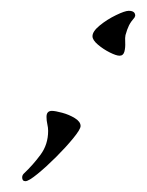

<svg xmlns="http://www.w3.org/2000/svg" viewBox="-20 -250 272 355"><path d="M201 -147Q195 -147 183 -153Q171 -159 161 -167.5Q151 -176 151 -183Q151 -192 164.5 -203Q178 -214 194.5 -222Q211 -230 218 -230Q230 -230 230 -221Q230 -220 229.5 -219.5Q229 -219 229 -218Q222 -210 218.5 -203Q215 -196 212 -185Q211 -181 211.5 -171.5Q212 -162 210 -154.5Q208 -147 201 -147ZM27 85Q21 85 21 78Q21 74 24 71Q41 55 55 36Q69 17 69 -8Q69 -14 67.5 -20.5Q66 -27 66 -34Q66 -45 76 -45Q82 -45 95 -41.5Q108 -38 118.5 -31.5Q129 -25 129 -17Q129 -11 115.5 5.5Q102 22 84 40Q66 58 49.5 71.5Q33 85 27 85Z"/></svg>

Font: Caramel
Style: Regular
Weight: 400
Designer: Robert E. Leuschke
Foundry: Robert E. Leuschke
Version: Version 1.010